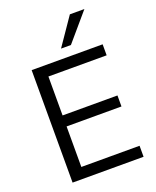

<svg xmlns="http://www.w3.org/2000/svg" viewBox="-168 -1034 920 1131"><g transform="rotate(-20 291.5 -468.5)"><path d="M87 0V-705H532V-636H167V-392H511V-323H167V-69H532V0ZM293 -765 411 -937H502L355 -765Z"/></g></svg>

Font: NunitoSans1
Style: Book
Weight: 400
Designer: Vernon Adams
Foundry: Vernon Adams
Version: Version 3.101;gftools[0.9.27]